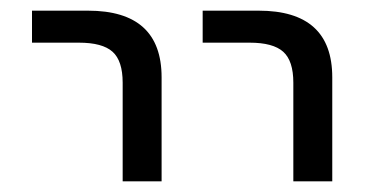

<svg xmlns="http://www.w3.org/2000/svg" viewBox="-20 -540 708 360"><path d="M360 -460V-520H465Q603 -520 603 -395V-200H530V-385Q530 -426 511 -443Q492 -460 448 -460ZM40 -460V-520H145Q283 -520 283 -395V-200H210V-385Q210 -426 191 -443Q172 -460 128 -460Z"/></svg>

Font: Mplus 1p
Style: Regular
Weight: 400
Version: Version 1.061